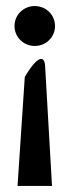

<svg xmlns="http://www.w3.org/2000/svg" viewBox="-20 -610 224 635"><path d="M28 -524C28 -487 58 -458 95 -458C132 -458 162 -487 162 -524C162 -561 132 -590 95 -590C58 -590 28 -561 28 -524ZM38 5H152L129 -395C128 -406 124 -416 115 -415C94 -413 63 -357 63 -357L62 -356Z"/></svg>

Font: Charger Pro
Style: BdExt
Weight: 700
Designer: Jasper
Foundry: Cannot Into Space Fonts
Version: Version 1.09